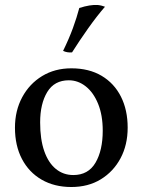

<svg xmlns="http://www.w3.org/2000/svg" viewBox="-20 -741 572 770"><path d="M266 9Q198 9 147 -20.5Q96 -50 68 -103.5Q40 -157 40 -229Q40 -297 69 -351Q98 -405 149 -436Q200 -467 266 -467Q337 -467 387.5 -437Q438 -407 465 -353.5Q492 -300 492 -229Q492 -160 463.5 -106.5Q435 -53 384.5 -22Q334 9 266 9ZM274 -39Q334 -39 363 -88.5Q392 -138 392 -217Q392 -279 373.5 -324.5Q355 -370 324 -394.5Q293 -419 256 -419Q198 -419 169.5 -372Q141 -325 141 -250Q141 -182 157.5 -135Q174 -88 204 -63.5Q234 -39 274 -39ZM269 -531Q260 -530 250.5 -531.5Q241 -533 233 -537Q257 -586 272.5 -628.5Q288 -671 298 -709Q320 -716 338.5 -719Q357 -722 372 -721Q381 -720 388.5 -718Q396 -716 401 -714Q368 -676 333 -626.5Q298 -577 269 -531Z"/></svg>

Font: Vollkorn
Style: Regular
Weight: 400
Designer: Friedrich Althausen
Foundry: Friedrich Althausen
Version: Version 4.104